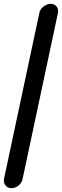

<svg xmlns="http://www.w3.org/2000/svg" viewBox="-37 -822 323 1001"><path d="M-16 110 168 -754Q172 -774 190 -788Q208 -802 227 -802Q247 -802 258 -788Q269 -774 265 -754L81 110Q77 131 60 145Q43 159 23 159Q3 159 -8.5 144.5Q-20 130 -16 110Z"/></svg>

Font: Comic Neue
Style: Bold Italic
Weight: 700
Italic angle: -12°
Designer: Craig Rozynski
Foundry: Craig Rozynski
Version: Version 2.003